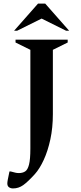

<svg xmlns="http://www.w3.org/2000/svg" viewBox="-20 -882 455 1075"><path d="M53 173Q40 173 30.5 166.5Q21 160 21 145Q21 138 23.5 124.5Q26 111 33 78H40Q56 82 65 84.5Q74 87 86 87Q106 87 120.5 78Q135 69 142.5 39.5Q150 10 150 -50V-603L67 -644V-660H359V-644L276 -603V-243Q276 -167 262 -102Q248 -37 225 13Q202 63 175 93Q136 136 110 154.5Q84 173 53 173ZM59 -710 193 -862H233L367 -710H350L213 -778L76 -710Z"/></svg>

Font: Spectral SC SemiBold
Style: Regular
Weight: 600
Designer: Jean-Baptiste Levee
Foundry: Production Type
Version: Version 2.001